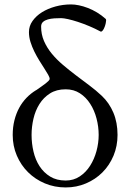

<svg xmlns="http://www.w3.org/2000/svg" viewBox="-20 -821 573 855"><path d="M36.6 -220.2Q36.6 -254.9 44.2 -285.2Q51.8 -315.4 65.2 -340.3Q78.6 -365.2 97.9 -385.3Q117.2 -405.3 140.6 -419.4Q140.1 -418.9 141.6 -419.7Q143.1 -420.4 145.5 -422.4Q154.8 -429.2 164.8 -436Q174.8 -442.9 182.9 -449.2Q190.9 -455.6 196 -460.7Q201.2 -465.8 201.2 -469.7Q201.2 -476.6 194.3 -488.5Q187.5 -500.5 177.2 -516.4Q167 -532.2 155 -551.5Q143.1 -570.8 132.8 -591.6Q122.6 -612.3 115.7 -634.3Q108.9 -656.2 108.9 -678.2Q108.9 -705.1 124.8 -727.5Q140.6 -750 166.7 -766.4Q192.9 -782.7 226.6 -792Q260.3 -801.3 296.4 -801.3Q312.5 -801.3 331.5 -797.4Q350.6 -793.5 371.1 -785.6Q391.6 -777.8 411.9 -765.6Q432.1 -753.4 450.7 -736.8Q452.6 -734.9 452.6 -730.5Q452.6 -726.6 450.9 -718Q449.2 -709.5 446 -701.2Q442.9 -692.9 438.5 -686.5Q434.1 -680.2 429.2 -680.2Q428.2 -680.2 427.7 -680.7Q403.3 -693.8 377 -704.8Q350.6 -715.8 326.7 -723.6Q302.7 -731.4 283 -735.8Q263.2 -740.2 252.4 -740.2Q238.3 -740.2 222.4 -739.3Q206.5 -738.3 193.4 -734.6Q180.2 -731 171.6 -723.4Q163.1 -715.8 163.1 -702.6Q163.1 -668 176 -638.2Q189 -608.4 210.4 -582.3Q231.9 -556.2 259.8 -532.5Q287.6 -508.8 317.6 -486.1Q347.7 -463.4 377.7 -440.9Q407.7 -418.5 433.1 -394.5Q466.3 -363.3 484.9 -319.3Q503.4 -275.4 503.4 -220.2Q503.4 -170.4 485.4 -127.4Q467.3 -84.5 436 -53.2Q404.8 -22 362.8 -4.2Q320.8 13.7 272.5 13.7Q222.7 13.7 179.7 -4.4Q136.7 -22.5 105 -54Q73.2 -85.4 54.9 -128.2Q36.6 -170.9 36.6 -220.2ZM419.4 -220.2Q419.4 -256.8 409.9 -293.2Q400.4 -329.6 381.8 -358.6Q363.3 -387.7 335.9 -405.5Q308.6 -423.3 272.5 -423.3Q231.4 -423.3 202.6 -405Q173.8 -386.7 155.5 -357.4Q137.2 -328.1 128.9 -292Q120.6 -255.9 120.6 -220.2Q120.6 -182.1 129.2 -145.8Q137.7 -109.4 156.2 -80.8Q174.8 -52.2 203.4 -34.7Q231.9 -17.1 272.5 -17.1Q307.6 -17.1 335.2 -35.4Q362.8 -53.7 381.3 -83Q399.9 -112.3 409.7 -148.4Q419.4 -184.6 419.4 -220.2Z"/></svg>

Font: Cardo
Style: Bold
Weight: 700
Designer: David J. Perry
Foundry: David J. Perry
Version: Version 1.0011